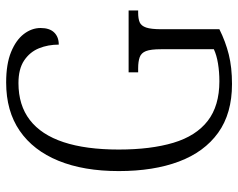

<svg xmlns="http://www.w3.org/2000/svg" viewBox="-95 -669 774 624"><g transform="rotate(-90 292.0 -357.0)"><path d="M331 10Q235 10 172.5 -35Q110 -80 79 -162.5Q48 -245 48 -358Q48 -472 81.5 -554Q115 -636 179 -680Q243 -724 336 -724Q396 -724 435 -708Q474 -692 493.5 -666.5Q513 -641 513 -612Q513 -583 498.5 -568Q484 -553 459 -553Q459 -588 447 -617.5Q435 -647 407.5 -665.5Q380 -684 334 -684Q262 -684 214 -647Q166 -610 142 -537.5Q118 -465 118 -358Q118 -254 140 -180.5Q162 -107 211 -69Q260 -31 340 -31Q370 -31 397.5 -35.5Q425 -40 444 -49V-221Q444 -254 438 -269.5Q432 -285 418 -290Q404 -295 382 -295H369V-326H570V-295H563Q543 -295 531.5 -290Q520 -285 514.5 -269Q509 -253 509 -219V-31Q469 -11 427 -0.5Q385 10 331 10Z"/></g></svg>

Font: Noto Serif Ethiopic Condensed Light
Style: Regular
Weight: 300
Width: 3
Designer: Monotype Design Team
Foundry: Monotype Imaging Inc.
Version: Version 2.102